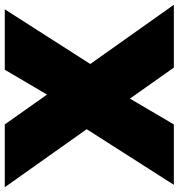

<svg xmlns="http://www.w3.org/2000/svg" viewBox="8 -756 748 804"><g transform="rotate(-90 382.0 -354.0)"><path d="M501 0 371 -184 263 0H10L243 -365L0 -708H263L388 -531L492 -708H745L516 -350L764 0Z"/></g></svg>

Font: Poppins Black A&M
Style: Regular
Weight: 900
Designer: Ninad Kale (Devanagari), Jonny Pinhorn (Latin)
Foundry: Indian Type Foundry
Version: 4.004